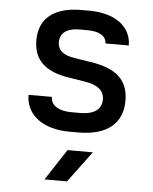

<svg xmlns="http://www.w3.org/2000/svg" viewBox="-55 -605 711 892"><g transform="rotate(5 300.0 -159.5)"><path d="M324 9C460 9 529 -53 529 -157C529 -253 473 -304 352 -322L276 -334C224 -342 197 -363 197 -401C197 -444 229 -468 287 -468H325C380 -468 413 -448 413 -414H522C522 -502 445 -559 326 -559H288C161 -559 92 -503 92 -401C92 -310 146 -258 259 -241L334 -229C392 -220 424 -196 424 -153C424 -109 391 -82 325 -82H283C226 -82 187 -104 187 -145H78C78 -50 161 9 281 9ZM291 240 399 95H281L186 240Z"/></g></svg>

Font: Tekne LDO SemiBold
Style: Regular
Weight: 600
Monospace: yes
Designer: Alessio Laiso, Mario Rullo, Paolo Rosset
Foundry: Alessio Laiso
Version: Version 1.000;hotconv 1.0.109;makeotfexe 2.5.65596